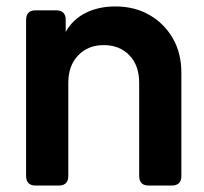

<svg xmlns="http://www.w3.org/2000/svg" viewBox="-20 -576 633 596"><path d="M91 0Q61 0 61 -30V-514Q61 -544 91 -544H154Q184 -544 184 -514V-477Q206 -516 246 -536Q286 -556 338 -556Q398 -556 444 -529.5Q490 -503 516.5 -457Q543 -411 543 -350V-30Q543 0 513 0H442Q412 0 412 -30V-319Q412 -373 381.5 -404.5Q351 -436 302 -436Q253 -436 222.5 -404Q192 -372 192 -319V-30Q192 0 162 0Z"/></svg>

Font: Pitagon Sans Text
Style: Bold
Weight: 700
Designer: Travis Tran
Foundry: Pitagon
Version: Version 1.001; ttfautohint (v1.8.4.7-5d5b);gftools[0.9.26]